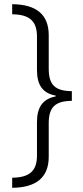

<svg xmlns="http://www.w3.org/2000/svg" viewBox="-20 -735 397 914"><path d="M38 111V159C151 158 212 111 212 11V-149C212 -227 245 -254 322 -255V-301C244 -302 212 -329 212 -408V-567C212 -667 152 -714 38 -715V-667C118 -666 156 -637 156 -561V-402C156 -332 182 -291 245 -280V-276C183 -264 156 -224 156 -154V6C156 80 119 110 38 111Z"/></svg>

Font: Noto Sans Gujarati UI SemiCondensed Light
Style: Regular
Weight: 300
Width: 4
Designer: Jelle Bosma - Monotype Design Team, Universal Thirst
Foundry: Monotype Imaging Inc.
Version: Version 2.106